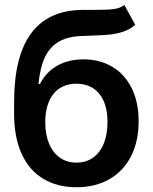

<svg xmlns="http://www.w3.org/2000/svg" viewBox="-20 -747 618 777"><path d="M317.4 -601.6Q257.8 -600.6 220.2 -579.6Q182.6 -558.6 162.4 -516.6Q142.1 -474.6 135.7 -407.2H141.6Q166.5 -455.6 211.7 -481.2Q256.8 -506.8 317.4 -506.8Q383.3 -506.8 433.8 -477.1Q484.4 -447.3 512.7 -390.6Q541 -334 541 -255.9Q541 -174.8 510.3 -114.7Q479.5 -54.7 422.9 -22Q366.2 10.7 290 10.7Q212.4 10.7 155.5 -23.2Q98.6 -57.1 67.9 -123.8Q37.1 -190.4 37.1 -286.1V-334Q37.1 -704.1 313.5 -707H363.3Q414.1 -707 439.7 -710.2Q465.3 -713.4 483.4 -726.6L527.3 -646.5Q504.9 -627.4 476.8 -618.2Q448.7 -608.9 415 -606.2Q381.3 -603.5 317.4 -601.6ZM415 -252.9Q415 -327.1 381.6 -367.7Q348.1 -408.2 289.1 -408.2Q230.5 -408.2 197 -367.7Q163.6 -327.1 163.1 -252.9Q163.1 -203.1 178.5 -166Q193.8 -128.9 222.4 -108.9Q251 -88.9 290 -88.9Q328.1 -88.9 356.4 -108.9Q384.8 -128.9 399.9 -166Q415 -203.1 415 -252.9Z"/></svg>

Font: Pretendard Std SemiBold
Style: Regular
Weight: 600
Designer: Base glyphs from Inter by Rasmus Andersson; Hangeul glyphs from Noto Sans CJK(Source Han Sans) by Jang Soo-young and Kan
Foundry: Kil Hyung-jin
Version: Version 1.309